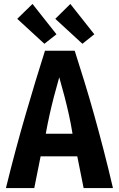

<svg xmlns="http://www.w3.org/2000/svg" viewBox="-20 -949 600 969"><path d="M10 0Q35 -102 60 -195Q85 -288 110 -373.5Q135 -459 159 -538.5Q183 -618 207 -693H357Q381 -618 406 -537Q431 -456 455 -370Q479 -284 503 -191.5Q527 -99 550 0H402L370 -160H185L153 0ZM211 -274H346Q338 -324 328 -369Q318 -414 306 -460.5Q294 -507 279 -559Q264 -507 252 -460.5Q240 -414 230 -369Q220 -324 211 -274ZM204 -728 67 -854 144 -929 265 -776ZM396 -728 259 -854 335 -929 456 -776Z"/></svg>

Font: Ubuntu Sans Mono
Style: Bold
Weight: 700
Monospace: yes
Designer: Dalton Maag Ltd
Foundry: Dalton Maag Ltd
Version: Version 1.006